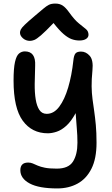

<svg xmlns="http://www.w3.org/2000/svg" viewBox="-20 -795 627 1076"><path d="M301 261Q198 261 146 233Q94 205 94 159Q94 116 138 116Q152 116 163.5 121Q175 126 191 133Q207 140 232 145Q257 150 298 150Q364 150 389 110.5Q414 71 414 5Q414 -37 410.5 -74.5Q407 -112 404 -161Q379 -115 352 -90.5Q325 -66 298 -57Q271 -48 248 -48Q159 -48 107.5 -118.5Q56 -189 56 -343Q56 -412 64 -447.5Q72 -483 86.5 -495Q101 -507 119 -507Q181 -507 177 -427Q175 -373 174.5 -324.5Q174 -276 180 -238.5Q186 -201 200.5 -179Q215 -157 242 -157Q282 -157 312 -197Q342 -237 362 -304.5Q382 -372 391 -455Q394 -485 403 -495.5Q412 -506 434 -506Q462 -506 483 -482Q504 -458 498 -400Q493 -349 493.5 -311Q494 -273 498.5 -239.5Q503 -206 508 -171.5Q513 -137 517 -94.5Q521 -52 521 5Q521 94 492.5 150.5Q464 207 414.5 234Q365 261 301 261ZM148 -566Q125 -566 108.5 -580.5Q92 -595 92 -612Q92 -620 96.5 -629.5Q101 -639 119 -656.5Q137 -674 175 -706Q205 -731 222.5 -746Q240 -761 254 -768Q268 -775 290 -775Q314 -775 331 -764Q348 -753 368 -725Q398 -683 422.5 -663.5Q447 -644 461.5 -632Q476 -620 476 -600Q476 -586 462.5 -577Q449 -568 425 -568Q403 -568 382 -575.5Q361 -583 336.5 -604Q312 -625 280 -666Q234 -618 209.5 -597Q185 -576 172 -571Q159 -566 148 -566Z"/></svg>

Font: Shantell Sans Normal
Style: Regular
Weight: 500
Designer: Stephen Nixon, Anya Danilova, Shantell Martin
Foundry: Arrow Type
Version: Version 1.009;[a7da0bfa3]